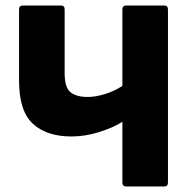

<svg xmlns="http://www.w3.org/2000/svg" viewBox="-20 -675 687 695"><path d="M239 -181Q149 -181 99 -227Q49 -273 49 -383V-641Q49 -655 63 -655H201Q214 -655 214 -641V-410Q214 -357 236 -340.5Q258 -324 297 -324Q326 -324 360 -334.5Q394 -345 423 -364V-641Q423 -655 437 -655H574Q588 -655 588 -641V-14Q588 0 574 0H437Q423 0 423 -14V-234Q388 -212 337.5 -196.5Q287 -181 239 -181Z"/></svg>

Font: Sofia Sans Black
Style: Regular
Weight: 900
Designer: Botio Nikoltchev, Ani Petrova
Foundry: lettersoup
Version: Version 4.100; ttfautohint (v1.8.3)